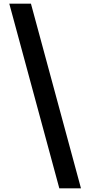

<svg xmlns="http://www.w3.org/2000/svg" viewBox="-20 -819 496 1055"><path d="M150 -799 425 216H306L31 -799Z"/></svg>

Font: Noto Sans Sinhala UI Condensed
Style: Bold
Weight: 700
Width: 3
Designer: Jelle Bosma - Monotype Design Team
Foundry: Monotype Imaging Inc.
Version: Version 2.006; ttfautohint (v1.8.4.7-5d5b)